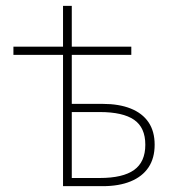

<svg xmlns="http://www.w3.org/2000/svg" viewBox="-20 -638 596 658"><path d="M196 0V-450H26V-478H196V-618H226V-478H430V-450H226V-282H332Q388 -282 428 -266Q468 -250 489 -219Q510 -188 510 -142Q510 -96 489 -64.5Q468 -33 428 -16.5Q388 0 332 0ZM226 -28H322Q401 -28 439.5 -55.5Q478 -83 478 -142Q478 -201 439.5 -227.5Q401 -254 322 -254H226Z"/></svg>

Font: Source Sans Variable
Style: Regular
Weight: 200
Designer: Paul D. Hunt
Foundry: Adobe Systems Incorporated
Version: Version 3.006;hotconv 1.0.111;makeotfexe 2.5.65597